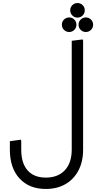

<svg xmlns="http://www.w3.org/2000/svg" viewBox="-20 -1015 634 1266"><path d="M453 -212V-746L525 -755L528 -747V-212ZM282 231Q173 231 109 162Q45 93 45 -29H120Q120 61 162 108.5Q204 156 282 156Q362 156 407.5 107.5Q453 59 453 -29H528Q528 52 496.5 110.5Q465 169 410 200Q355 231 282 231ZM45 -29V-84L117 -94L120 -86V-29ZM453 -29V-353L525 -362L528 -354V-29ZM436 -804Q416 -804 402 -818Q388 -832 388 -852Q388 -872 402 -886Q416 -900 436 -900Q456 -900 470 -886Q484 -872 484 -852Q484 -832 470 -818Q456 -804 436 -804ZM546 -804Q526 -804 512 -818Q498 -832 498 -852Q498 -872 512 -886Q526 -900 546 -900Q566 -900 580 -886Q594 -872 594 -852Q594 -832 580 -818Q566 -804 546 -804ZM491 -899Q471 -899 457 -913Q443 -927 443 -947Q443 -967 457 -981Q471 -995 491 -995Q511 -995 525 -981Q539 -967 539 -947Q539 -927 525 -913Q511 -899 491 -899Z"/></svg>

Font: Fustat
Style: Regular
Weight: 400
Designer: Mohamed Gaber, Khaled Hosny, Laura Garcia Mut
Foundry: Kief Type Foundry, Alif Type Foundry, Hard Type Foundry
Version: Version 1.007